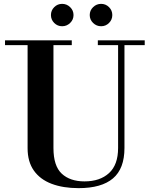

<svg xmlns="http://www.w3.org/2000/svg" viewBox="-20 -963 777 995"><path d="M387 12Q307 12 247.5 -10.5Q188 -33 155.5 -79Q123 -125 123 -195V-729H6V-754H352V-729H257V-196Q257 -103 300 -63Q343 -23 418 -23Q498 -23 545 -66Q592 -109 592 -196V-729H487V-754H730V-729H625V-196Q625 -89 565.5 -38.5Q506 12 387 12ZM504 -827Q480 -827 462.5 -844Q445 -861 445 -885Q445 -909 462.5 -926Q480 -943 504 -943Q528 -943 545 -926Q562 -909 562 -885Q562 -861 545 -844Q528 -827 504 -827ZM302 -827Q278 -827 261 -844Q244 -861 244 -885Q244 -909 261 -926Q278 -943 302 -943Q326 -943 343.5 -926Q361 -909 361 -885Q361 -861 343.5 -844Q326 -827 302 -827Z"/></svg>

Font: Libre Bodoni
Style: Regular
Weight: 400
Designer: Pablo Impallari, Rodrigo Fuenzalida
Foundry: Impallari Type
Version: Version 2.005;gftools[0.9.23]